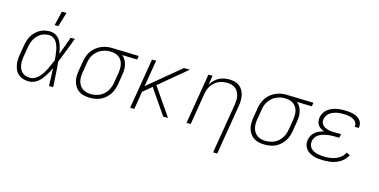

<svg xmlns="http://www.w3.org/2000/svg" viewBox="-88 -1222 3776 1911"><g transform="rotate(15 1800.0 -266.5)"><path d="M216 8Q187 8 160.5 1Q134 -6 112.5 -22Q91 -38 78 -62Q65 -86 59.5 -113Q54 -140 54.5 -168.5Q55 -197 60 -226L77 -326Q81 -351 89 -377Q97 -403 110.5 -426.5Q124 -450 144.5 -470Q165 -490 189 -503.5Q213 -517 239.5 -522.5Q266 -528 291 -528Q315 -528 336 -520Q357 -512 373.5 -497Q390 -482 400.5 -462.5Q411 -443 418 -422Q425 -401 430 -379Q435 -357 438 -335Q456 -381 472.5 -427.5Q489 -474 506 -520H549Q523 -454 498.5 -388Q474 -322 447 -257Q454 -193 457 -128.5Q460 -64 465 0H422Q420 -46 418.5 -91.5Q417 -137 415 -182Q405 -161 393.5 -139.5Q382 -118 368.5 -97.5Q355 -77 339.5 -58Q324 -39 304.5 -24Q285 -9 262 -0.5Q239 8 216 8ZM217 -30Q242 -30 266.5 -43Q291 -56 309.5 -76Q328 -96 342 -119Q356 -142 368 -166Q380 -190 390.5 -214Q401 -238 411 -263Q409 -287 406.5 -311Q404 -335 400 -358Q396 -381 388.5 -403.5Q381 -426 369 -445.5Q357 -465 336.5 -477.5Q316 -490 292 -490Q271 -490 249 -485Q227 -480 207.5 -468Q188 -456 172.5 -439Q157 -422 146 -402.5Q135 -383 128.5 -362Q122 -341 119 -319L102 -219Q98 -197 97 -174.5Q96 -152 99.5 -130.5Q103 -109 112 -90Q121 -71 136.5 -57Q152 -43 173 -36.5Q194 -30 217 -30ZM319 -600 354 -748H402L357 -600Z M845 8Q815 8 786 2Q757 -4 733.5 -19Q710 -34 694 -57Q678 -80 670 -108Q662 -136 662.5 -165.5Q663 -195 668 -226L685 -326Q689 -352 698.5 -378.5Q708 -405 723.5 -428.5Q739 -452 761 -471Q783 -490 808.5 -502.5Q834 -515 861 -521.5Q888 -528 914 -528H931L1207 -520L1201 -482L1045 -486Q1066 -471 1078.5 -449Q1091 -427 1097 -401.5Q1103 -376 1102.5 -349Q1102 -322 1097 -294L1081 -194Q1076 -167 1067 -140.5Q1058 -114 1041.5 -89.5Q1025 -65 1003 -45.5Q981 -26 954.5 -13.5Q928 -1 900 3.5Q872 8 845 8ZM846 -30Q868 -30 891 -34.5Q914 -39 936 -49.5Q958 -60 976 -76.5Q994 -93 1007 -113.5Q1020 -134 1027.5 -156Q1035 -178 1039 -201L1056 -301Q1059 -323 1060 -345.5Q1061 -368 1057 -389Q1053 -410 1043 -428.5Q1033 -447 1017 -460.5Q1001 -474 981 -481Q961 -488 938 -489L925 -490H913Q891 -490 869 -484Q847 -478 826 -467.5Q805 -457 787.5 -440.5Q770 -424 757 -404.5Q744 -385 737 -363Q730 -341 727 -319L710 -219Q706 -195 705.5 -171.5Q705 -148 710.5 -126Q716 -104 728 -85Q740 -66 758.5 -53.5Q777 -41 799.5 -35.5Q822 -30 846 -30Z M1598 0 1421 -259 1331 -184 1301 0H1258L1344 -520H1387L1341 -245L1532 -404L1672 -520H1734L1452 -285L1648 0Z M2170 215 2256 -301Q2259 -324 2260 -347.5Q2261 -371 2255.5 -393Q2250 -415 2239 -434Q2228 -453 2210 -466Q2192 -479 2170 -484.5Q2148 -490 2124 -490Q2102 -490 2080 -486Q2058 -482 2036.5 -471.5Q2015 -461 1997 -444.5Q1979 -428 1966 -408.5Q1953 -389 1946 -367Q1939 -345 1935 -323L1882 0H1839L1925 -520H1968L1952 -423Q1966 -448 1986.5 -469Q2007 -490 2031.5 -503.5Q2056 -517 2083.5 -522.5Q2111 -528 2137 -528Q2166 -528 2193.5 -521.5Q2221 -515 2243 -499Q2265 -483 2278.5 -459Q2292 -435 2298 -408Q2304 -381 2303 -352Q2302 -323 2297 -294L2213 215Z M2645 8Q2615 8 2586 2Q2557 -4 2533.5 -19Q2510 -34 2494 -57Q2478 -80 2470 -108Q2462 -136 2462.5 -165.5Q2463 -195 2468 -226L2485 -326Q2489 -352 2498.5 -378.5Q2508 -405 2523.5 -428.5Q2539 -452 2561 -471Q2583 -490 2608.5 -502.5Q2634 -515 2661 -521.5Q2688 -528 2714 -528H2731L3007 -520L3001 -482L2845 -486Q2866 -471 2878.5 -449Q2891 -427 2897 -401.5Q2903 -376 2902.5 -349Q2902 -322 2897 -294L2881 -194Q2876 -167 2867 -140.5Q2858 -114 2841.5 -89.5Q2825 -65 2803 -45.5Q2781 -26 2754.5 -13.5Q2728 -1 2700 3.5Q2672 8 2645 8ZM2646 -30Q2668 -30 2691 -34.5Q2714 -39 2736 -49.5Q2758 -60 2776 -76.5Q2794 -93 2807 -113.5Q2820 -134 2827.5 -156Q2835 -178 2839 -201L2856 -301Q2859 -323 2860 -345.5Q2861 -368 2857 -389Q2853 -410 2843 -428.5Q2833 -447 2817 -460.5Q2801 -474 2781 -481Q2761 -488 2738 -489L2725 -490H2713Q2691 -490 2669 -484Q2647 -478 2626 -467.5Q2605 -457 2587.5 -440.5Q2570 -424 2557 -404.5Q2544 -385 2537 -363Q2530 -341 2527 -319L2510 -219Q2506 -195 2505.5 -171.5Q2505 -148 2510.5 -126Q2516 -104 2528 -85Q2540 -66 2558.5 -53.5Q2577 -41 2599.5 -35.5Q2622 -30 2646 -30Z M3254 8Q3227 8 3201.5 5.5Q3176 3 3152 -4Q3128 -11 3106.5 -23.5Q3085 -36 3069.5 -55.5Q3054 -75 3048.5 -100Q3043 -125 3048 -152Q3052 -174 3064 -195.5Q3076 -217 3095.5 -232.5Q3115 -248 3137.5 -257Q3160 -266 3183 -272Q3163 -279 3146.5 -290Q3130 -301 3118.5 -317Q3107 -333 3104 -354Q3101 -375 3104 -396Q3108 -418 3119.5 -439.5Q3131 -461 3149 -476.5Q3167 -492 3189 -502.5Q3211 -513 3233 -518.5Q3255 -524 3278 -526Q3301 -528 3323 -528Q3345 -528 3367 -526Q3389 -524 3410.5 -519Q3432 -514 3451.5 -504.5Q3471 -495 3485.5 -480Q3500 -465 3506.5 -444Q3513 -423 3509 -400L3508 -395H3465L3466 -398Q3469 -416 3463 -431Q3457 -446 3445 -456.5Q3433 -467 3418 -473.5Q3403 -480 3386.5 -483.5Q3370 -487 3353.5 -488.5Q3337 -490 3320 -490Q3303 -490 3285 -488.5Q3267 -487 3249.5 -482.5Q3232 -478 3215 -471Q3198 -464 3183.5 -452Q3169 -440 3159 -424Q3149 -408 3146 -390Q3143 -372 3147.5 -355.5Q3152 -339 3163.5 -327Q3175 -315 3190.5 -308Q3206 -301 3222.5 -296.5Q3239 -292 3256.5 -291Q3274 -290 3292 -290H3353L3346 -251H3285Q3266 -251 3246.5 -249.5Q3227 -248 3207.5 -244Q3188 -240 3168.5 -233Q3149 -226 3132 -214Q3115 -202 3104 -184Q3093 -166 3090 -147Q3087 -126 3092 -107Q3097 -88 3110.5 -74Q3124 -60 3141 -51.5Q3158 -43 3177 -38.5Q3196 -34 3216.5 -32Q3237 -30 3258 -30Q3285 -30 3313.5 -34Q3342 -38 3369.5 -49Q3397 -60 3420 -80.5Q3443 -101 3455 -127L3491 -111Q3482 -90 3466 -71Q3450 -52 3430.5 -38.5Q3411 -25 3389 -15.5Q3367 -6 3344.5 -1Q3322 4 3299 6Q3276 8 3254 8Z"/></g></svg>

Font: Iosevka Aile Extralight
Style: Italic
Weight: 200
Italic angle: -9°
Designer: Belleve Invis
Foundry: Belleve Invis
Version: Version 31.1.0; ttfautohint (v1.8.4)